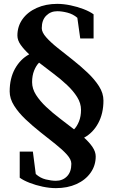

<svg xmlns="http://www.w3.org/2000/svg" viewBox="-20 -747 591 993"><path d="M269 226Q237 226 201 218.5Q165 211 133 198.5Q101 186 82 172V37H150L165 153Q188 174 217 181Q246 188 269 188Q304 188 326.5 165Q349 142 349 100Q349 78 326 52.5Q303 27 266.5 -2Q230 -31 189.5 -63Q149 -95 112.5 -129.5Q76 -164 53 -200.5Q30 -237 30 -274Q30 -342 57.5 -391.5Q85 -441 131 -466Q104 -491 87 -515Q70 -539 70 -563Q70 -611 96.5 -648Q123 -685 170 -706Q217 -727 276 -727Q308 -727 344.5 -719.5Q381 -712 413 -699.5Q445 -687 464 -673V-548H395L380 -655Q358 -674 329 -681.5Q300 -689 276 -689Q242 -689 219 -666Q196 -643 196 -601Q196 -580 219 -554Q242 -528 278.5 -499Q315 -470 355.5 -438Q396 -406 432.5 -371.5Q469 -337 492 -301Q515 -265 515 -227Q515 -160 488 -110Q461 -60 415 -35Q442 -11 458.5 13.5Q475 38 475 62Q475 109 448.5 146.5Q422 184 375.5 205Q329 226 269 226ZM146 -322Q146 -288 166.5 -256Q187 -224 219.5 -193.5Q252 -163 289.5 -134.5Q327 -106 363 -78Q378 -93 388.5 -119Q399 -145 399 -179Q399 -213 379 -245Q359 -277 326.5 -307.5Q294 -338 256 -366.5Q218 -395 182 -423Q167 -408 156.5 -382Q146 -356 146 -322Z"/></svg>

Font: Wittgenstein SemiBold
Style: Regular
Weight: 600
Designer: Jörg Drees
Foundry: Jörg Drees
Version: Version 1.500